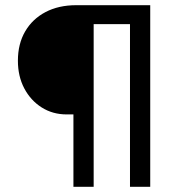

<svg xmlns="http://www.w3.org/2000/svg" viewBox="-20 -720 702 740"><path d="M263 0V-314L287 -279H237Q183 -279 140.5 -306Q98 -333 73.5 -379.5Q49 -426 49 -486Q49 -551 77 -599Q105 -647 155.5 -673.5Q206 -700 274 -700H559V0H481V-670L503 -627H297L341 -667V0Z"/></svg>

Font: Mach Light
Style: Regular
Weight: 300
Version: Version 1.002